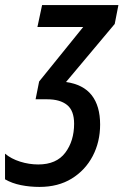

<svg xmlns="http://www.w3.org/2000/svg" viewBox="-41 -734 491 764"><path d="M116.2 9.8Q78.1 9.8 42.5 2.7Q6.8 -4.4 -21 -20.5V-122.6Q3.4 -102.1 39.1 -90.8Q74.7 -79.6 111.3 -79.6Q183.6 -79.6 218.8 -126.5Q253.9 -173.3 253.9 -241.7Q253.9 -293.9 225.8 -316.4Q197.8 -338.9 147 -338.9H100.6L114.7 -409.7L290 -626.5H107.9L126.5 -713.9H430.2L415.5 -638.7L221.7 -407.7Q290.5 -397.9 324 -355Q357.4 -312 357.4 -238.3Q357.4 -169.4 327.9 -113Q298.3 -56.6 244.4 -23.4Q190.4 9.8 116.2 9.8Z"/></svg>

Font: Open Sans Condensed SemiBold
Style: Italic
Weight: 600
Width: 3
Italic angle: -12°
Designer: Monotype Design Team
Foundry: Monotype Imaging Inc.
Version: Version 3.000; ttfautohint (v1.8.4)